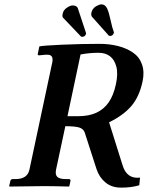

<svg xmlns="http://www.w3.org/2000/svg" viewBox="-20 -855 678 881"><path d="M287.1 -819.8Q301.8 -829.6 312.5 -830.1Q331.5 -830.1 336.9 -817.9L374.5 -704.1Q375.5 -703.1 374.5 -699.2Q373 -692.9 367.7 -689Q360.8 -686 357.9 -686Q353 -686 351.1 -688L271 -772Q264.2 -777.3 267.6 -792Q271 -809.1 287.1 -819.8ZM420.4 -826.2Q436 -835 445.3 -835Q462.4 -835 471.2 -816.7Q480 -798.3 487.5 -762.2Q495.1 -726.1 502.4 -708Q503.4 -707 502.4 -704.1Q501 -698.2 495.1 -692.9Q493.7 -692.4 491.7 -691.4Q488.3 -689.9 486.8 -689.9Q482.9 -689.9 479 -691.9L402.3 -777.8Q397 -784.7 399.4 -796.9Q402.8 -814.5 420.4 -826.2ZM511.7 -467.8Q522.5 -517.1 513.7 -549.6Q504.9 -582 484.1 -597.4Q463.4 -612.8 432.1 -612.8Q389.6 -612.8 349.6 -605L289.6 -321.8H338.4Q387.2 -321.8 421.9 -337.6Q456.5 -353.5 478.8 -385.5Q501 -417.5 511.7 -467.8ZM634.3 -481.9Q619.1 -410.2 581.8 -367.4Q544.4 -324.7 480.5 -293.9L542 -98.1Q561 -32.7 622.6 -40L619.1 -4.9Q581.5 6.3 534.7 5.9Q492.7 5.9 464.1 -17.6Q435.5 -41 422.9 -79.1L368.7 -247.1Q362.3 -264.6 342.3 -270.3Q322.3 -275.9 279.8 -275.9L237.3 -77.1Q232.4 -53.7 242.9 -43.5Q253.4 -33.2 283.2 -33.2H296.9Q304.7 -33.2 303.2 -23.9L298.3 -1L295.9 1Q222.2 -1 183.1 -1L23.9 1L22 -1L27.3 -23.9Q29.3 -32.7 37.1 -33.2H50.8Q106 -33.2 115.2 -77.1L217.8 -559.1Q223.6 -580.1 219.5 -592Q215.3 -604 197.3 -604H190.4L159.7 -601.1Q151.9 -601.1 153.3 -607.9L160.6 -642.1Q178.2 -646 265.1 -649.9Q352.1 -653.8 436 -653.8Q482.4 -653.8 521.5 -643.8Q560.5 -633.8 589.8 -614Q619.1 -594.2 631.3 -560.1Q643.6 -525.9 634.3 -481.9Z"/></svg>

Font: Linux Libertine Slanted
Style: Semibold Slanted
Weight: 600
Designer: Philipp H. Poll
Foundry: Philipp H. Poll
Version: Version 5.1.1